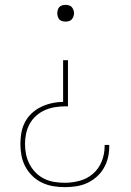

<svg xmlns="http://www.w3.org/2000/svg" viewBox="-20 -548 540 791"><path d="M247 223Q223 223 199 219Q175 215 153 204.5Q131 194 113.5 177Q96 160 84.5 138.5Q73 117 68.5 93Q64 69 64 45Q64 22 68 -1Q72 -24 83 -45Q94 -66 111.5 -82Q129 -98 150 -108Q171 -118 194 -123Q217 -128 240 -128V-300H260V-110H250Q228 -110 206.5 -106.5Q185 -103 165.5 -94.5Q146 -86 129.5 -71.5Q113 -57 102.5 -38Q92 -19 87.5 2.5Q83 24 83 45Q83 67 87.5 88.5Q92 110 102 129Q112 148 127.5 163.5Q143 179 162.5 188.5Q182 198 203.5 201.5Q225 205 247 205Q278 205 309 196.5Q340 188 363.5 167.5Q387 147 399 117Q411 87 411 56Q411 54 411 52.5Q411 51 411 49H430Q430 51 430 53Q430 55 430 56Q430 80 424.5 102.5Q419 125 407 145.5Q395 166 377 181.5Q359 197 338 206.5Q317 216 293.5 219.5Q270 223 247 223ZM250 -459Q243 -459 236 -461Q229 -463 224.5 -468Q220 -473 218 -480Q216 -487 216 -494Q216 -500 218 -507Q220 -514 224.5 -519Q229 -524 236 -526Q243 -528 250 -528Q257 -528 264 -526Q271 -524 275.5 -519Q280 -514 282.5 -507Q285 -500 285 -494Q285 -487 282.5 -480Q280 -473 275.5 -468Q271 -463 264 -461Q257 -459 250 -459Z"/></svg>

Font: Zed Mono Thin
Style: Regular
Weight: 100
Monospace: yes
Designer: Belleve Invis
Foundry: Belleve Invis
Version: Version 1.0.0; ttfautohint (v1.8.4)